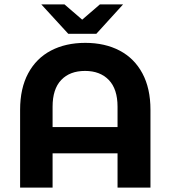

<svg xmlns="http://www.w3.org/2000/svg" viewBox="-20 -849 772 869"><path d="M661 -352V0H512V-155H218V0H71V-352Q71 -449 107.5 -517Q144 -585 210.5 -620Q277 -655 366 -655Q455 -655 521.5 -620Q588 -585 624.5 -517Q661 -449 661 -352ZM512 -274V-366Q512 -446 472.5 -487Q433 -528 365 -528Q296 -528 257 -487Q218 -446 218 -366V-274ZM537 -829 416 -696H289L167 -829H272L352 -760L432 -829Z"/></svg>

Font: Montserrat Ace
Style: Bold
Weight: 700
Designer: Julieta Ulanovsky
Foundry: Julieta Ulanovsky
Version: Version 1